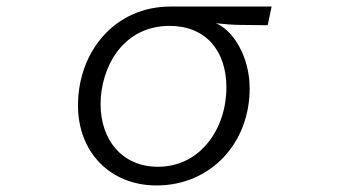

<svg xmlns="http://www.w3.org/2000/svg" viewBox="-20 -519 1040 586"><path d="M797 -442 809 -499H500C331 -499 218 -362 218 -197C218 -56 315 47 458 47C622 47 742 -81 742 -249C742 -347 691 -427 639 -448C656 -446 693 -443 711 -443ZM462 -10C352 -10 287 -93 287 -201C287 -310 352 -440 498 -440C607 -440 671 -365 671 -252C671 -128 593 -10 462 -10Z"/></svg>

Font: LINE Seed JP App_OTF Regular
Style: Regular
Weight: 400
Designer: LY Corporation & Fontrix & Fontworks
Version: Version 1.002